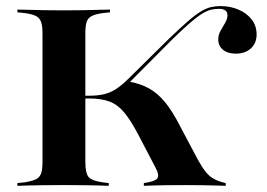

<svg xmlns="http://www.w3.org/2000/svg" viewBox="-20 -602 866 622"><path d="M446 0V-8.9Q480.6 -13.7 489.1 -23.4Q497.6 -33.1 483.9 -58.9L427.4 -166.9Q403.2 -212.9 381.9 -238.3Q360.5 -263.7 333.9 -273.4Q307.3 -283.1 266.9 -283.1H230.6V-291.9H268.5Q297.6 -291.9 318.5 -297.2Q339.5 -302.4 358.5 -315.3Q377.4 -328.2 400 -350.8L525.8 -475Q563.7 -511.3 588.7 -533.1Q613.7 -554.8 631.5 -565.3Q649.2 -575.8 663.7 -579Q678.2 -582.3 694.4 -582.3Q725.8 -582.3 752.4 -571Q779 -559.7 795.2 -539.1Q811.3 -518.5 811.3 -490.3Q811.3 -462.1 792.7 -445.2Q774.2 -428.2 743.5 -428.2Q717.7 -428.2 702.4 -440.7Q687.1 -453.2 687.1 -473.4Q687.1 -489.5 694.8 -502.8Q702.4 -516.1 709.7 -528.6Q716.9 -541.1 716.9 -552.4Q716.9 -562.9 710.1 -568.1Q703.2 -573.4 690.3 -573.4Q676.6 -573.4 664.1 -570.6Q651.6 -567.7 635.5 -558.1Q619.4 -548.4 596.4 -528.6Q573.4 -508.9 538.7 -475L390.3 -325.8L396 -337.9Q434.7 -331.5 463.3 -315.3Q491.9 -299.2 515.7 -269.8Q539.5 -240.3 563.7 -192.7L621 -84.7Q634.7 -59.7 646.8 -44.8Q658.9 -29.8 674.2 -21.8Q689.5 -13.7 711.3 -8.9V0Q693.5 -0.8 673.8 -1.2Q654 -1.6 631.5 -2Q608.9 -2.4 582.3 -2.4Q549.2 -2.4 516.5 -2Q483.9 -1.6 446 0ZM175.8 -2.4Q147.6 -2.4 121.4 -2Q95.2 -1.6 73.4 -1.2Q51.6 -0.8 36.3 0V-8.9L59.7 -11.3Q83.9 -15.3 96 -21Q108.1 -26.6 112.9 -39.5Q117.7 -52.4 117.7 -78.2V-492.7Q117.7 -518.5 112.9 -531.5Q108.1 -544.4 96 -550.4Q83.9 -556.5 59.7 -559.7L36.3 -562.1V-571Q51.6 -571 73.4 -570.2Q95.2 -569.4 121.4 -569Q147.6 -568.5 175.8 -568.5H187.1H197.6Q226.6 -568.5 252.4 -569Q278.2 -569.4 299.6 -570.2Q321 -571 336.3 -571V-562.1L313.7 -559.7Q290.3 -556.5 277.8 -550.4Q265.3 -544.4 260.9 -531.5Q256.5 -518.5 256.5 -492.7V-78.2Q256.5 -40.3 267.3 -28.2Q278.2 -16.1 312.9 -11.3L332.3 -8.9V0Q317.7 -0.8 296.8 -1.2Q275.8 -1.6 250.8 -2Q225.8 -2.4 197.6 -2.4H187.1Z"/></svg>

Font: Playfair 144pt SemiExpanded ExtraBold
Style: Regular
Weight: 800
Width: 6
Designer: Claus Eggers Sørensen
Foundry: Claus Eggers Sørensen
Version: Version 2.203